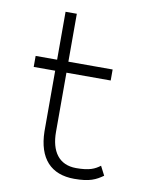

<svg xmlns="http://www.w3.org/2000/svg" viewBox="-73 -687 561 722"><g transform="rotate(10 207.5 -325.5)"><path d="M37 -407H119V-175C121 -72 171 -19 260 -19C319 -19 342 -31 369 -50L351 -85C331 -70 311 -60 260 -60C194 -60 162 -107 162 -181V-407H331V-449H162V-632H119V-449H37Z"/></g></svg>

Font: Charger Sport
Style: HLNrw
Weight: 100
Designer: Jasper
Foundry: Cannot Into Space Fonts
Version: Version 1.1